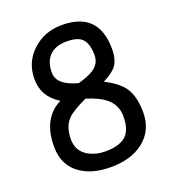

<svg xmlns="http://www.w3.org/2000/svg" viewBox="-139 -852 889 985"><g transform="rotate(-20 305.0 -359.0)"><path d="M299.8 26.4Q196.8 26.4 133.3 -18.6Q61 -69.3 59.6 -167.5Q57.6 -325.2 170.4 -382.3Q83.5 -435.1 83.5 -532.2Q83.5 -624.5 150.4 -685.5Q214.4 -744.1 305.7 -745.1Q510.7 -747.1 510.7 -542.5Q510.7 -483.9 487.3 -452.1Q468.3 -425.8 413.6 -397.9Q486.3 -361.3 515.6 -318.8Q549.8 -269 549.8 -181.6Q549.8 -82 476.1 -25.4Q407.7 26.4 299.8 26.4ZM304.2 -657.7Q241.2 -657.7 208 -622.1Q178.2 -588.9 178.7 -532.2Q179.2 -463.9 291 -435.1Q349.6 -452.1 375 -469.2Q415.5 -496.6 415.5 -542.5Q415.5 -608.9 385.7 -635.7Q360.4 -657.7 304.2 -657.7ZM295.4 -348.6Q217.8 -312.5 191.9 -286.1Q151.4 -245.6 153.8 -171.9Q155.8 -110.8 210 -80.6Q249.5 -59.1 299.8 -59.1Q385.7 -59.1 419.9 -99.6Q447.3 -131.8 447.3 -197.3Q447.3 -261.2 397.5 -300.3Q364.3 -327.1 295.4 -348.6Z"/></g></svg>

Font: Righma Çiddhi
Style: Regular
Weight: 400
Designer: R.S. Wihananto
Foundry: R.S. Wihananto
Version: Version 2.0.1